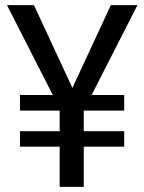

<svg xmlns="http://www.w3.org/2000/svg" viewBox="-20 -731 565 751"><path d="M112.8 -710.9H7.3L186.5 -359.4H58.1V-298.3H213.4V-217.8H58.1V-157.2H213.4V0H307.6V-157.2H465.8V-217.8H307.6V-298.3H465.8V-359.4H338.4L517.6 -710.9H413.6L263.2 -387.2Z"/></svg>

Font: Shabnam
Style: Regular
Weight: 400
Foundry: DejaVu fonts team - Redesigned by Saber Rastikerdar - Based on Vazir font
Version: Version 5.0.1